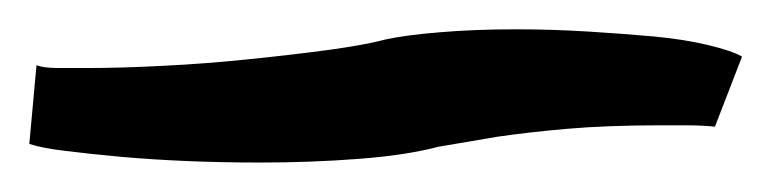

<svg xmlns="http://www.w3.org/2000/svg" viewBox="-20 -105 526 131"><path d="M4.9 -60.5Q9.8 -58.6 19.5 -58.6Q29.3 -58.6 41 -58.6Q62.5 -58.6 91.3 -60.1Q120.1 -61.5 148.9 -64.5Q177.7 -67.4 203.1 -70.8Q228.5 -74.2 243.2 -78.1Q256.8 -81.1 280.3 -83Q303.7 -85 332 -85Q356.4 -85 380.9 -83.5Q405.3 -82 426.3 -80.1Q447.3 -78.1 463.4 -74.2Q479.5 -70.3 486.3 -66.4L467.8 -18.6Q458 -19.5 449.2 -19.5Q440.4 -19.5 430.7 -19.5Q394.5 -19.5 366.7 -17.1Q338.9 -14.6 319.3 -11.7Q295.9 -7.8 279.3 -4.9Q256.8 1 224.6 3.4Q192.4 5.9 157.2 5.9Q131.8 5.9 107.9 4.9Q84 3.9 62.5 2Q41 0 24.9 -2Q8.8 -3.9 0 -6.8Z"/></svg>

Font: Miniver
Style: Regular
Weight: 400
Designer: Dathan Boardman
Foundry: Open Window
Version: Version 1.000